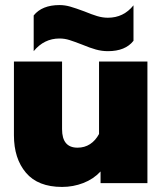

<svg xmlns="http://www.w3.org/2000/svg" viewBox="-20 -723 642 758"><path d="M113 -662Q146 -703 215 -703Q236 -703 257 -697Q278 -691 313 -678Q342 -666 363.5 -659.5Q385 -653 406 -653Q468 -653 507 -702V-562Q475 -521 406 -521Q382 -521 358.5 -527.5Q335 -534 304 -547Q273 -559 254 -565Q235 -571 215 -571Q154 -571 113 -521ZM35 -189V-480H225V-213Q225 -140 286 -140Q314 -140 335.5 -154Q357 -168 371 -194V-480H562V0H377V-46Q349 -16 309 -0.5Q269 15 225 15Q130 15 82.5 -41Q35 -97 35 -189Z"/></svg>

Font: Readiness ExtraBold
Style: Regular
Weight: 800
Designer: Katatrad Team
Foundry: CadsonDemak
Version: Version 1.00;January 16, 2020;FontCreator 12.0.0.2550 64-bit